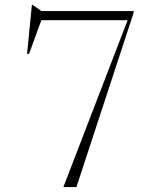

<svg xmlns="http://www.w3.org/2000/svg" viewBox="-20 -760 640 780"><path d="M523 -708.5 290.5 0H237.5L498.5 -678H148L98 -541H90L109.5 -740H113L148.5 -715H523Z"/></svg>

Font: Newsreader Display ExtraLight
Style: Regular
Weight: 275
Designer: Hugues Gentile
Foundry: Production Type
Version: Version 1.002